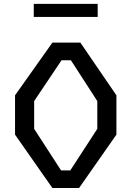

<svg xmlns="http://www.w3.org/2000/svg" viewBox="-20 -944 660 964"><path d="M149.5 -859H470.5V-924.5H149.5ZM243 0H377L564.5 -268V-465.5L383.5 -730H243L55.5 -465.5V-268ZM286.5 -88.5 151.5 -297V-436.5L289 -641.5H336L468.5 -436.5V-297L333 -88.5Z"/></svg>

Font: FontWithASyntaxHighlighterNightOwl
Style: Regular
Weight: 400
Designer: Riley Cran & the Lettermatic Team
Foundry: Lettermatic
Version: Version 1.000 (FontWithASyntaxHighlighterNightOwl)